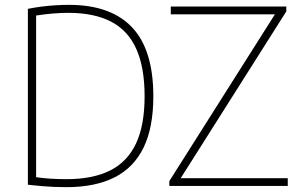

<svg xmlns="http://www.w3.org/2000/svg" viewBox="-20 -767 1238 792"><path d="M254 5Q228 5 203.8 4Q179.5 3 153.5 0.8Q127.5 -1.5 95 -5V-730.5Q122.5 -736 151.5 -739.8Q180.5 -743.5 209 -745.2Q237.5 -747 264.5 -747Q437 -747 524.8 -654.2Q612.5 -561.5 612.5 -370Q612.5 -240.5 572 -157.8Q531.5 -75 451.8 -35Q372 5 254 5ZM255 -28Q362.5 -28 433.8 -63.5Q505 -99 540.8 -174.5Q576.5 -250 576.5 -370Q576.5 -489 542.2 -565.2Q508 -641.5 438 -677.8Q368 -714 262 -714Q230.5 -714 197.5 -711.2Q164.5 -708.5 129 -703V-36Q158 -32 187.8 -30Q217.5 -28 255 -28ZM678.5 0V-20L1122 -720.5L1129 -708H684.5V-740H1161V-720L717.5 -19.5L710.5 -32H1167V0Z"/></svg>

Font: Encode Sans Condensed Thin Thin
Style: Regular
Weight: 250
Version: Version 3.002